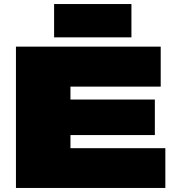

<svg xmlns="http://www.w3.org/2000/svg" viewBox="-20 -931 873 951"><path d="M59 0V-700H776V-502H329V-438H747V-262H329V-197H799V0ZM248 -746V-911H631V-746Z"/></svg>

Font: Georama Expanded Black
Style: Regular
Weight: 900
Width: 7
Designer: Jean-Baptiste Levee
Foundry: Production Type
Version: Version 1.000